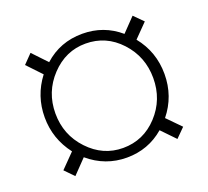

<svg xmlns="http://www.w3.org/2000/svg" viewBox="-92 -606 785 723"><g transform="rotate(-20 300.0 -245.0)"><path d="M487 -88 540 -34 504 2 452 -52Q388 3 302 3Q216 3 149 -54L95 2L60 -34L115 -90Q62 -159 62 -245Q62 -331 114 -399L60 -456L95 -492L149 -435Q213 -493 302 -493Q388 -493 452 -438L504 -492L540 -456L487 -402Q542 -334 542 -245Q542 -156 487 -88ZM301 -454Q221 -454 163 -392.5Q105 -331 105 -245Q105 -159 163 -97.5Q221 -36 301 -36Q383 -36 440 -97.5Q497 -159 497 -245Q497 -331 440 -392.5Q383 -454 301 -454Z"/></g></svg>

Font: Iunito ExtraLight
Style: Italic
Weight: 200
Italic angle: -4.541°
Designer: Vernon Adams
Foundry: Vernon Adams
Version: Version 2.001;November 30, 2019;FontCreator 12.0.0.2547 64-b